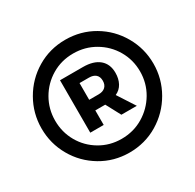

<svg xmlns="http://www.w3.org/2000/svg" viewBox="-149 -852 1021 1005"><g transform="rotate(-30 361.5 -349.0)"><path d="M700.2 -350.1Q700.2 -259.3 655 -180.7Q609.9 -102.1 532 -55.4Q454.1 -8.8 359.9 -8.8Q267.1 -8.8 189.5 -54.9Q111.8 -101.1 67.4 -179Q22.9 -256.8 22.9 -348.1Q22.9 -439 67.9 -517.6Q112.8 -596.2 190.4 -642.6Q268.1 -689 361.8 -689Q455.1 -689 532.5 -643.6Q609.9 -598.1 655 -520Q700.2 -441.9 700.2 -350.1ZM619.1 -350.1Q619.1 -419.9 585 -478.5Q550.8 -537.1 491.9 -571.5Q433.1 -606 361.8 -606Q290 -606 231.4 -571Q172.9 -536.1 138.9 -477.1Q105 -418 105 -348.1Q105 -278.3 138.4 -219.7Q171.9 -161.1 230.5 -126.5Q289.1 -91.8 359.9 -91.8Q432.1 -91.8 491 -127Q549.8 -162.1 584.5 -220.9Q619.1 -279.8 619.1 -350.1ZM446.8 -306.2 514.2 -202.1H420.9L374 -290H371.1H314V-202.1H232.9V-519H371.1Q435.1 -519 469.5 -490Q503.9 -460.9 503.9 -408.2Q503.9 -372.1 489.5 -345.5Q475.1 -318.8 446.8 -306.2ZM314 -354H371.1Q397 -354 411.4 -367.4Q425.8 -380.9 425.8 -404.8Q425.8 -429.7 411.4 -442.4Q397 -455.1 371.1 -455.1H314Z"/></g></svg>

Font: Argentum Sans
Style: Bold
Weight: 700
Designer: Julieta Ulanovsky (Modified by Cristiano Sobral)
Foundry: Julieta Ulanovsky
Version: Version 1.000; ttfautohint (v1.5.65-e2d9)